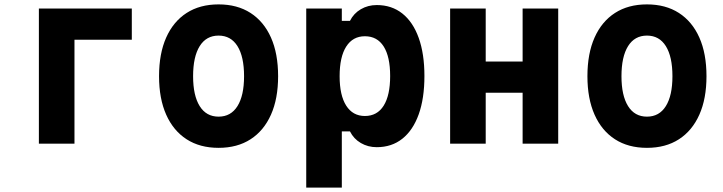

<svg xmlns="http://www.w3.org/2000/svg" viewBox="-20 -654 3290 874"><path d="M157 0V-615H580V-473H319V0Z M975 19Q890 19 829.5 -20Q769 -59 736.5 -132Q704 -205 704 -307Q704 -410 736.5 -483Q769 -556 829.5 -595Q890 -634 975 -634Q1060 -634 1120.5 -595Q1181 -556 1213.5 -483Q1246 -410 1246 -307Q1246 -205 1213.5 -132Q1181 -59 1120.5 -20Q1060 19 975 19ZM975 -123Q1031 -123 1061 -171Q1091 -219 1091 -307Q1091 -396 1061 -444Q1031 -492 975 -492Q919 -492 889 -444Q859 -396 859 -307Q859 -219 889 -171Q919 -123 975 -123Z M1374 200V-615H1536V-559H1573Q1590 -593 1622.5 -612Q1655 -631 1695 -631Q1763 -631 1811.5 -592.5Q1860 -554 1886 -481.5Q1912 -409 1912 -308Q1912 -206 1886 -133.5Q1860 -61 1811.5 -22.5Q1763 16 1695 16Q1655 16 1622.5 -3Q1590 -22 1573 -56H1536V200ZM1641 -126Q1697 -126 1726.5 -173Q1756 -220 1756 -308Q1756 -396 1726.5 -442.5Q1697 -489 1641 -489Q1586 -489 1556 -442Q1526 -395 1526 -307Q1526 -220 1556 -173Q1586 -126 1641 -126Z M2029 0V-615H2191V-374H2359V-615H2521V0H2359V-232H2191V0Z M2925 19Q2840 19 2779.5 -20Q2719 -59 2686.5 -132Q2654 -205 2654 -307Q2654 -410 2686.5 -483Q2719 -556 2779.5 -595Q2840 -634 2925 -634Q3010 -634 3070.5 -595Q3131 -556 3163.5 -483Q3196 -410 3196 -307Q3196 -205 3163.5 -132Q3131 -59 3070.5 -20Q3010 19 2925 19ZM2925 -123Q2981 -123 3011 -171Q3041 -219 3041 -307Q3041 -396 3011 -444Q2981 -492 2925 -492Q2869 -492 2839 -444Q2809 -396 2809 -307Q2809 -219 2839 -171Q2869 -123 2925 -123Z"/></svg>

Font: Martian Mono SemiCondensed
Style: Bold
Weight: 700
Width: 4
Designer: Roman Shamin
Foundry: Evil Martians
Version: Version 1.000